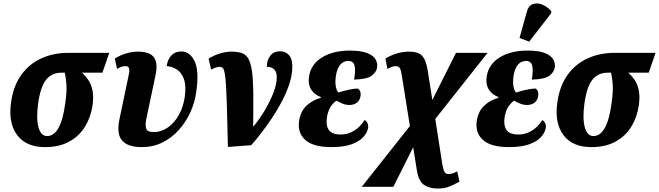

<svg xmlns="http://www.w3.org/2000/svg" viewBox="-20 -842 3817 1112"><path d="M241 10Q132 10 79.5 -59.5Q27 -129 44 -249Q57 -344 103 -408Q149 -472 219.5 -504Q290 -536 377 -536H613L573 -421H455Q475 -403 491.5 -379Q508 -355 515.5 -319.5Q523 -284 516 -232Q506 -164 473 -109.5Q440 -55 382 -22.5Q324 10 241 10ZM253 -54Q292 -54 318.5 -100.5Q345 -147 358 -244Q368 -314 364.5 -355.5Q361 -397 355 -421H335Q281 -421 248 -381.5Q215 -342 201 -244Q189 -155 203 -104.5Q217 -54 253 -54Z M802 10Q719 10 686.5 -29Q654 -68 672 -152L727 -415Q731 -435 727 -447Q723 -459 707 -459Q697 -459 685.5 -455.5Q674 -452 658 -443L645 -503Q675 -522 710 -532.5Q745 -543 781 -543Q818 -543 844.5 -531.5Q871 -520 881.5 -490.5Q892 -461 881 -407L828 -157Q820 -118 826.5 -97.5Q833 -77 871 -77Q913 -77 951 -103Q989 -129 1015 -174.5Q1041 -220 1050 -280Q1059 -346 1045 -384.5Q1031 -423 1003.5 -440Q976 -457 945 -459Q952 -501 974 -522.5Q996 -544 1030 -544Q1079 -544 1106.5 -488.5Q1134 -433 1117 -313Q1109 -250 1082.5 -192Q1056 -134 1015 -88.5Q974 -43 920 -16.5Q866 10 802 10Z M1188 -502Q1213 -519 1249.5 -531Q1286 -543 1322 -543Q1357 -543 1381 -534.5Q1405 -526 1419 -501Q1433 -476 1439.5 -428.5Q1446 -381 1447 -303Q1448 -225 1446 -110H1448Q1480 -148 1511 -199Q1542 -250 1562.5 -302Q1583 -354 1583 -395Q1583 -428 1566 -442Q1549 -456 1525 -455Q1526 -495 1546 -520Q1566 -545 1603 -545Q1632 -545 1652.5 -524Q1673 -503 1673 -457Q1673 -410 1656.5 -358.5Q1640 -307 1613 -255.5Q1586 -204 1554 -156.5Q1522 -109 1491 -69Q1460 -29 1435 -1L1300 9Q1297 -123 1294.5 -209Q1292 -295 1289 -345Q1286 -395 1281.5 -418.5Q1277 -442 1270 -448.5Q1263 -455 1252 -455Q1232 -455 1203 -439Z M1899 10Q1793 10 1747 -32.5Q1701 -75 1713 -146Q1722 -199 1756.5 -231Q1791 -263 1837 -275L1838 -280Q1802 -293 1782.5 -323Q1763 -353 1770 -400Q1781 -470 1845 -509.5Q1909 -549 2007 -549Q2072 -549 2107.5 -534.5Q2143 -520 2155.5 -497.5Q2168 -475 2164 -450Q2159 -423 2132 -403Q2105 -383 2031 -381Q2040 -434 2033.5 -461.5Q2027 -489 1997 -489Q1969 -489 1950.5 -467Q1932 -445 1926 -406Q1920 -370 1924.5 -343.5Q1929 -317 1940 -306Q1964 -314 1996.5 -321.5Q2029 -329 2054 -329Q2073 -314 2068 -285Q2065 -263 2048 -248.5Q2031 -234 2004 -234Q1983 -234 1964.5 -241.5Q1946 -249 1929 -259Q1914 -250 1897.5 -227.5Q1881 -205 1874 -166Q1866 -117 1884 -90Q1902 -63 1953 -63Q1987 -63 2015 -76.5Q2043 -90 2062 -109.5Q2081 -129 2092 -147Q2101 -142 2107.5 -130.5Q2114 -119 2112 -101Q2107 -74 2084.5 -48.5Q2062 -23 2016.5 -6.5Q1971 10 1899 10Z M2075 240 2354 -112 2306 -412Q2302 -440 2294 -449.5Q2286 -459 2272 -459Q2260 -459 2247.5 -454Q2235 -449 2224 -443L2212 -503Q2250 -525 2284 -534Q2318 -543 2348 -543Q2401 -543 2424 -519.5Q2447 -496 2457 -435L2484 -263L2621 -536H2804L2501 -153L2542 111Q2548 145 2555.5 155.5Q2563 166 2579 166Q2592 166 2605 161Q2618 156 2628 150L2641 210Q2604 231 2577 240.5Q2550 250 2514 250Q2468 250 2436 229Q2404 208 2394 142L2373 11L2258 240Z M2928 10Q2822 10 2776 -32.5Q2730 -75 2742 -146Q2751 -199 2785.5 -231Q2820 -263 2866 -275L2867 -280Q2831 -293 2811.5 -323Q2792 -353 2799 -400Q2810 -470 2874 -509.5Q2938 -549 3036 -549Q3101 -549 3136.5 -534.5Q3172 -520 3184.5 -497.5Q3197 -475 3193 -450Q3188 -423 3161 -403Q3134 -383 3060 -381Q3069 -434 3062.5 -461.5Q3056 -489 3026 -489Q2998 -489 2979.5 -467Q2961 -445 2955 -406Q2949 -370 2953.5 -343.5Q2958 -317 2969 -306Q2993 -314 3025.5 -321.5Q3058 -329 3083 -329Q3102 -314 3097 -285Q3094 -263 3077 -248.5Q3060 -234 3033 -234Q3012 -234 2993.5 -241.5Q2975 -249 2958 -259Q2943 -250 2926.5 -227.5Q2910 -205 2903 -166Q2895 -117 2913 -90Q2931 -63 2982 -63Q3016 -63 3044 -76.5Q3072 -90 3091 -109.5Q3110 -129 3121 -147Q3130 -142 3136.5 -130.5Q3143 -119 3141 -101Q3136 -74 3113.5 -48.5Q3091 -23 3045.5 -6.5Q3000 10 2928 10ZM3045 -601 2989 -622 3031 -773Q3041 -810 3066.5 -818.5Q3092 -827 3121.5 -815Q3151 -803 3173 -777L3172 -765Z M3405 10Q3296 10 3243.5 -59.5Q3191 -129 3208 -249Q3221 -344 3267 -408Q3313 -472 3383.5 -504Q3454 -536 3541 -536H3777L3737 -421H3619Q3639 -403 3655.5 -379Q3672 -355 3679.5 -319.5Q3687 -284 3680 -232Q3670 -164 3637 -109.5Q3604 -55 3546 -22.5Q3488 10 3405 10ZM3417 -54Q3456 -54 3482.5 -100.5Q3509 -147 3522 -244Q3532 -314 3528.5 -355.5Q3525 -397 3519 -421H3499Q3445 -421 3412 -381.5Q3379 -342 3365 -244Q3353 -155 3367 -104.5Q3381 -54 3417 -54Z"/></svg>

Font: Noto Serif Condensed ExtraBold
Style: Italic
Weight: 800
Width: 3
Italic angle: -12°
Designer: Monotype Design Team
Foundry: Monotype Imaging Inc.
Version: Version 2.014; ttfautohint (v1.8.4.7-5d5b)